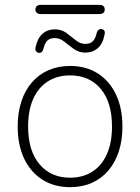

<svg xmlns="http://www.w3.org/2000/svg" viewBox="-20 -764 578 792"><path d="M269 8Q203 8 154.5 -23Q106 -54 79.5 -110Q53 -166 53 -242Q53 -299 68 -345Q83 -391 111.5 -424Q140 -457 180 -474.5Q220 -492 269 -492Q335 -492 383.5 -461Q432 -430 458.5 -374Q485 -318 485 -242Q485 -185 470 -139Q455 -93 426.5 -60Q398 -27 358.5 -9.5Q319 8 269 8ZM269 -31Q322 -31 361 -56Q400 -81 421 -128.5Q442 -176 442 -242Q442 -342 395.5 -397.5Q349 -453 269 -453Q216 -453 177 -428Q138 -403 117 -356Q96 -309 96 -242Q96 -142 143 -86.5Q190 -31 269 -31ZM148 -706Q138 -706 132 -711Q126 -716 126 -725Q126 -734 132 -739Q138 -744 148 -744H390Q401 -744 406.5 -739Q412 -734 412 -725Q412 -716 406.5 -711Q401 -706 390 -706ZM140 -546Q133 -547 128.5 -553Q124 -559 127 -570Q135 -607 155.5 -625Q176 -643 206 -643Q234 -643 254 -628Q274 -613 292.5 -598Q311 -583 332 -583Q351 -583 361.5 -592.5Q372 -602 378 -624Q380 -635 385.5 -640Q391 -645 399 -644Q407 -643 410.5 -637Q414 -631 411 -620Q404 -583 383 -565Q362 -547 333 -547Q305 -547 284.5 -562Q264 -577 245.5 -592Q227 -607 206 -607Q187 -607 176.5 -597.5Q166 -588 160 -566Q158 -556 153 -550.5Q148 -545 140 -546Z"/></svg>

Font: Nunito ExtraLight
Style: Regular
Weight: 200
Designer: Vernon Adams
Foundry: Vernon Adams
Version: Version 3.602